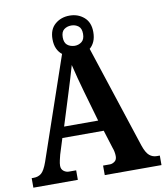

<svg xmlns="http://www.w3.org/2000/svg" viewBox="-94 -956 892 1033"><g transform="rotate(-10 352.0 -439.0)"><path d="M4 0V-52H15Q40 -52 57 -66Q74 -80 90 -125L281 -682Q264 -695 254 -716.5Q244 -738 244 -769Q244 -822 276.5 -850Q309 -878 356 -878Q402 -878 434.5 -850Q467 -822 467 -769Q467 -739 457.5 -717.5Q448 -696 432 -683L616 -122Q630 -81 647.5 -66.5Q665 -52 687 -52H704V0H394V-52H432Q444 -52 457 -61Q470 -70 470 -90Q470 -102 467.5 -114.5Q465 -127 461 -137L430 -236H204L177 -150Q174 -138 170 -121Q166 -104 166 -91Q166 -72 179 -62Q192 -52 207 -52H247V0ZM356 -713Q378 -713 394.5 -726Q411 -739 411 -769Q411 -799 394.5 -811.5Q378 -824 356 -824Q333 -824 316.5 -811.5Q300 -799 300 -769Q300 -740 315.5 -727Q331 -714 356 -713ZM224 -295H410L362 -462Q352 -497 341 -538.5Q330 -580 322 -614Q314 -584 301 -542.5Q288 -501 278 -468Z"/></g></svg>

Font: Noto Serif Lao SemiCondensed
Style: Bold
Weight: 700
Width: 4
Designer: Monotype Design Team
Foundry: Monotype Imaging Inc.
Version: Version 2.003; ttfautohint (v1.8.4.7-5d5b)